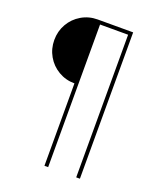

<svg xmlns="http://www.w3.org/2000/svg" viewBox="-139 -838 772 926"><g transform="rotate(20 247.0 -375.5)"><path d="M38 -587Q38 -632 59.5 -669.5Q81 -707 118.5 -729Q156 -751 201 -751H383V0H364V-732H220V0H201V-423Q156 -423 118.5 -445Q81 -467 59.5 -504.5Q38 -542 38 -587Z"/></g></svg>

Font: Josefin Sans Thin
Style: Regular
Weight: 250
Designer: Santiago Orozco
Foundry: Typemade
Version: Version 2.000